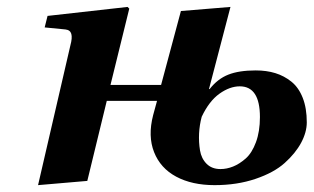

<svg xmlns="http://www.w3.org/2000/svg" viewBox="-20 -522 905 554"><path d="M562 -185.1Q555.7 -161.6 554.4 -136.7Q553.2 -111.8 557.1 -88.1Q561 -64.5 576.2 -49.3Q591.3 -34.2 616.2 -34.2Q634.3 -34.2 652.6 -41.5Q670.9 -48.8 689 -64.7Q707 -80.6 718.5 -111.6Q730 -142.6 730 -184.1Q730 -272.9 671.9 -272.9Q643.1 -272.9 613.3 -251.7Q583.5 -230.5 562 -185.1ZM89.8 12.2 183.1 -391.1Q189 -412.6 185.8 -424.1Q182.6 -435.5 168.9 -437L108.9 -442.9L117.2 -476.1L348.1 -502L353 -497.1L298.8 -276.9H444.8L502 -490.2L645 -502L583 -265.1H585Q607.9 -294.4 638.7 -306.6Q669.4 -318.8 717.8 -318.8Q749 -318.8 774.4 -311Q799.8 -303.2 820.8 -286.4Q841.8 -269.5 853.5 -239.7Q865.2 -210 865.2 -168.9Q865.2 -140.6 848.9 -110.1Q832.5 -79.6 801.5 -51.8Q770.5 -23.9 717.3 -5.9Q664.1 12.2 599.1 12.2Q534.2 12.2 488.5 -12.2Q442.9 -36.6 424.6 -83Q406.2 -129.4 421.9 -189.9L433.1 -231H288.1L231.9 0Z"/></svg>

Font: Linguistics Pro
Style: Bold Italic
Weight: 700
Italic angle: -12°
Designer: Stefan Peev, Context Ltd
Foundry: Stefan Peev, Context Ltd
Version: Version 001.000